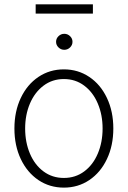

<svg xmlns="http://www.w3.org/2000/svg" viewBox="-20 -860 593 891"><path d="M46.9 -263.7Q46.9 -342.8 76.4 -405.3Q106 -467.8 158.2 -502.9Q210.4 -538.1 276.4 -538.1Q342.3 -538.1 394.5 -502.9Q446.8 -467.8 476.3 -405.3Q505.9 -342.8 505.9 -263.7Q505.9 -184.6 476.3 -122.1Q446.8 -59.6 394.5 -24.4Q342.3 10.7 276.4 10.7Q210.4 10.7 158.2 -24.4Q106 -59.6 76.4 -122.1Q46.9 -184.6 46.9 -263.7ZM456.1 -263.7Q456.1 -327.1 433.8 -379.6Q411.6 -432.1 370.8 -462.6Q330.1 -493.2 276.4 -493.2Q222.7 -493.2 181.9 -462.4Q141.1 -431.6 118.9 -379.4Q96.7 -327.1 96.7 -263.7Q96.7 -199.7 118.9 -147.2Q141.1 -94.7 181.9 -64.5Q222.7 -34.2 276.4 -34.2Q330.1 -34.2 370.8 -64.5Q411.6 -94.7 433.8 -147.2Q456.1 -199.7 456.1 -263.7ZM240.2 -666Q240.2 -681.2 251.5 -692.1Q262.7 -703.1 278.3 -703.1Q293.9 -703.1 305.2 -692.1Q316.4 -681.2 316.4 -666Q316.4 -650.9 305.2 -639.9Q293.9 -628.9 278.3 -628.9Q262.7 -628.9 251.5 -639.9Q240.2 -650.9 240.2 -666ZM411.1 -796.9H145.5V-839.8H411.1Z"/></svg>

Font: Pretendard GOV ExtraLight
Style: Regular
Weight: 200
Designer: Base glyphs from Inter by Rasmus Andersson; Hangeul glyphs from Noto Sans CJK(Source Han Sans) by Jang Soo-young and Kan
Foundry: Kil Hyung-jin
Version: Version 1.309